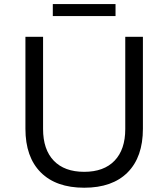

<svg xmlns="http://www.w3.org/2000/svg" viewBox="-20 -881 811 925"><path d="M187.5 -259.3Q187.5 -160.6 239 -106.9Q290.5 -53.2 385.7 -53.2Q480.5 -53.2 532 -106.9Q583.5 -160.6 583.5 -259.3V-703.6H668.5V-260.7Q668.5 -124.5 595 -50.5Q521.5 23.4 385.7 23.4Q250 23.4 176.3 -50.5Q102.5 -124.5 102.5 -260.7V-703.6H187.5ZM234.4 -861.3H536.6V-803.7H234.4Z"/></svg>

Font: Metrophobic
Style: Regular
Weight: 400
Designer: Vernon Adams
Foundry: Vernon Adams
Version: Version 3.200; ttfautohint (v1.8.4.7-5d5b);gftools[0.9.23]